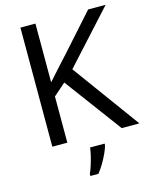

<svg xmlns="http://www.w3.org/2000/svg" viewBox="-135 -803 889 1112"><g transform="rotate(-15 309.5 -246.5)"><path d="M619 0H513L260 -341L187 -277V0H97V-714H187V-362Q217 -396 248 -430Q279 -464 310 -498L503 -714H608L325 -403ZM394 70Q390 88 377.5 115.5Q365 143 348.5 171Q332 199 314 221H266V209Q274 192 282.5 165.5Q291 139 298 110.5Q305 82 307 61H394Z"/></g></svg>

Font: Noto Sans Malayalam
Style: Regular
Weight: 400
Designer: Jelle Bosma - Monotype Design Team
Foundry: Monotype Imaging Inc.
Version: Version 2.103